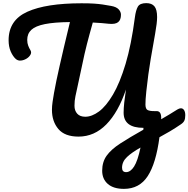

<svg xmlns="http://www.w3.org/2000/svg" viewBox="-20 -868 1204 1227"><path d="M772 339Q705 339 669 307.5Q633 276 633 223Q633 167 661.5 127Q690 87 748.5 49Q807 11 896 -39L897 -51Q770 -51 770 -148Q770 -176 774 -213Q778 -250 785 -296Q736 -151 659.5 -73Q583 5 482 5Q394 5 353 -43.5Q312 -92 312 -166Q312 -190 316 -217Q320 -244 325 -273Q332 -312 340.5 -353Q349 -394 360.5 -444.5Q372 -495 388 -564Q404 -633 427 -727Q327 -726 267 -714Q207 -702 180.5 -677.5Q154 -653 154 -613Q154 -592 160.5 -575.5Q167 -559 174 -548Q183 -534 175 -519Q167 -504 150 -493.5Q133 -483 114 -481Q95 -479 81 -491Q62 -508 48.5 -539Q35 -570 35 -611Q35 -739 155 -793Q275 -847 501 -847Q550 -847 580 -845Q610 -843 634.5 -839.5Q659 -836 691 -830Q724 -824 738.5 -808Q753 -792 753 -774Q753 -741 735 -726.5Q717 -712 676 -716Q654 -718 629 -720.5Q604 -723 573 -724Q560 -678 551.5 -646.5Q543 -615 535.5 -586Q528 -557 520 -522Q512 -487 501.5 -436Q491 -385 474 -308Q468 -280 462 -252.5Q456 -225 456 -192Q456 -161 473.5 -141.5Q491 -122 525 -122Q567 -122 612.5 -155.5Q658 -189 702 -263.5Q746 -338 782.5 -459.5Q819 -581 842 -757Q848 -803 861 -825.5Q874 -848 915 -848Q950 -848 967 -827.5Q984 -807 984 -759Q984 -722 971.5 -653Q959 -584 943 -490.5Q927 -397 915 -284Q909 -226 909.5 -199Q910 -172 923 -165Q936 -158 965 -158H981Q1013 -158 1010 -106Q1035 -120 1060.5 -135.5Q1086 -151 1113 -168Q1126 -176 1136 -176Q1149 -176 1156.5 -164Q1164 -152 1164 -132Q1164 -110 1158 -97Q1152 -84 1135 -73Q1100 -49 1065.5 -28.5Q1031 -8 999 9Q977 176 924 257.5Q871 339 772 339ZM786 232Q814 232 837 196Q860 160 878 75Q824 105 792 135Q760 165 760 204Q760 232 786 232Z"/></svg>

Font: Pacifico
Style: Regular
Weight: 400
Designer: Vernon Adams
Foundry: Vernon Adams
Version: Version 3.010; ttfautohint (v1.8.4.7-5d5b)